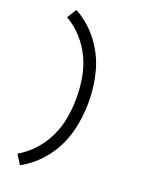

<svg xmlns="http://www.w3.org/2000/svg" viewBox="-182 -922 864 1164"><g transform="rotate(20 250.0 -340.0)"><path d="M101 161 63 100Q119 68 163 19Q207 -30 234.5 -88.5Q262 -147 273 -211Q284 -275 284 -340Q284 -405 273 -469Q262 -533 234.5 -591.5Q207 -650 163 -699Q119 -748 63 -780L101 -841Q145 -817 182.5 -784.5Q220 -752 250 -712.5Q280 -673 302 -628.5Q324 -584 337 -536Q350 -488 356 -439Q362 -390 362 -340Q362 -290 356 -241Q350 -192 337 -144Q324 -96 302 -51.5Q280 -7 250 32.5Q220 72 182.5 104.5Q145 137 101 161Z"/></g></svg>

Font: iosevka_custom_sans_ss08
Style: Regular
Weight: 400
Designer: Belleve Invis
Foundry: Belleve Invis
Version: Version 10.3.0; ttfautohint (v1.8.3)